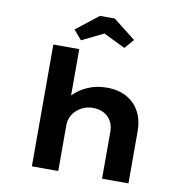

<svg xmlns="http://www.w3.org/2000/svg" viewBox="-99 -1053 1120 1149"><g transform="rotate(10 460.5 -478.5)"><path d="M170.4 0V-740H327.9V-393.7L283.4 -379.6Q294.3 -423.9 329.4 -460.1Q364.6 -496.3 416.6 -519Q468.6 -541.7 530.3 -541.7Q604.3 -541.7 654.9 -512.4Q705.6 -483 731.5 -432.5Q757.3 -382 757.3 -318.7V0H596.9V-285.2Q596.9 -322.9 580.7 -350.5Q564.5 -378.1 536.9 -392.8Q509.3 -407.4 472.2 -408Q440.2 -408 414.7 -397.2Q389.2 -386.4 370.1 -368.5Q351.1 -350.6 340.9 -327.6Q330.8 -304.7 330.8 -278.7V0H251.1Q213.7 0 193.6 0Q173.4 0 170.4 0ZM328.6 -793.9 279.5 -850.7 415.6 -957.4H505.2L641.3 -850.7L592.2 -793.9L445.6 -865.2H475.2Z"/></g></svg>

Font: Lexend Peta
Style: Regular
Weight: 400
Designer: Bonnie Shaver-Troup, Thomas Jockin
Foundry: Lexend
Version: Version 1.007